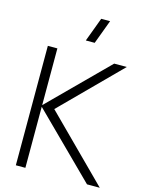

<svg xmlns="http://www.w3.org/2000/svg" viewBox="-138 -1035 852 1118"><g transform="rotate(15 288.0 -476.0)"><path d="M70 0H127.5V-368L499 0H576L201.5 -374L546 -720H470L127.5 -378V-720H70ZM275.5 -807.5H329L383 -952.5H329.5Z"/></g></svg>

Font: Eudonet Light
Style: Regular
Weight: 300
Designer: Mikhail Sharanda
Foundry: Mikhail Sharanda
Version: Version 4.503;Glyphs 3.1.2 (3151)